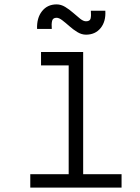

<svg xmlns="http://www.w3.org/2000/svg" viewBox="-20 -855 640 875"><path d="M293 0V-599L334 -557H167V-618H359V0ZM118 0V-61H534V0ZM372 -697Q352 -697 333 -708.5Q314 -720 296.5 -735.5Q279 -751 264 -762.5Q249 -774 238 -774Q221 -774 217.5 -760Q214 -746 216 -723H149Q147 -773 171.5 -804Q196 -835 238 -835Q258 -835 277 -823.5Q296 -812 313.5 -796.5Q331 -781 345.5 -769.5Q360 -758 372 -758Q390 -758 393 -771Q396 -784 394 -806H460Q463 -757 438.5 -727Q414 -697 372 -697Z"/></svg>

Font: Victor Mono Light
Style: Regular
Weight: 300
Monospace: yes
Designer: Rune Bjørnerås
Version: Version 1.561;gftools[0.9.30]